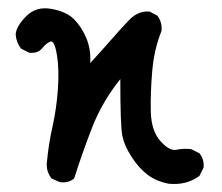

<svg xmlns="http://www.w3.org/2000/svg" viewBox="-20 -457 540 466"><path d="M390 -11Q359 -17 338 -33Q317 -49 299.5 -76Q282 -103 277 -127Q272 -151 272 -265Q228 -210 204 -148.5Q180 -87 160 -24Q146 -12 125 -15L105 -24Q91 -42 94 -65Q98 -108 107.5 -150Q117 -192 120.5 -240.5Q124 -289 118 -324.5Q112 -360 102 -356Q92 -352 82 -339.5Q72 -327 51 -329L31 -339Q19 -355 18 -374Q20 -394 44 -418Q68 -442 104.5 -435.5Q141 -429 159.5 -410.5Q178 -392 189.5 -364.5Q201 -337 199 -304Q224 -331 248 -358.5Q272 -386 293.5 -408.5Q315 -431 343 -429L362 -419Q374 -403 372 -382Q354 -337 349.5 -285Q345 -233 346 -186.5Q347 -140 369 -115Q391 -90 408 -93.5Q425 -97 444 -95L464 -85Q476 -71 474 -50L464 -30Q433 -7 390 -11Z"/></svg>

Font: NaniFont Regular
Style: Regular
Weight: 400
Designer: Nanigashitei
Version: Version 1.036